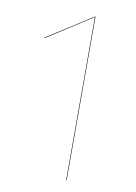

<svg xmlns="http://www.w3.org/2000/svg" viewBox="-78 -712 540 763"><g transform="rotate(10 192.5 -330.0)"><path d="M245 0H243V-658L61 -541L60 -543L243 -660H245Z"/></g></svg>

Font: FiraGO Two
Style: Regular
Weight: 100
Designer: bBox Type
Foundry: bBox Type GmbH
Version: Version 1.001